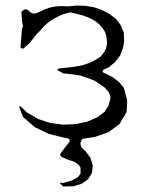

<svg xmlns="http://www.w3.org/2000/svg" viewBox="-20 -516 540 688"><path d="M56.6 -472.7Q70.3 -491.2 85.9 -474.6Q98.6 -460.9 121.1 -473.6L140.6 -482.4L160.2 -489.3L180.7 -493.2L201.2 -494.1L225.6 -493.2L253.9 -496.1L286.1 -495.1L316.4 -490.2L344.7 -480.5L371.1 -466.8L394.5 -449.2L412.1 -426.8L423.8 -398.4L424.8 -367.2L420.9 -344.7L410.2 -316.4L391.6 -293L369.1 -274.4L357.4 -269.5Q335.9 -259.8 359.4 -252L383.8 -239.3L406.2 -222.7L423.8 -201.2L435.5 -157.2V-145.5L433.6 -114.3L408.2 -71.3L368.2 -42L320.3 -25.4L275.4 -18.6Q257.8 4.9 285.2 24.4L303.7 48.8L312.5 76.2L309.6 103.5L294.9 127L272.5 142.6L243.2 151.4L206.1 152.3L193.4 138.7L206.1 139.6L237.3 130.9L258.8 119.1L268.6 106.4V85L262.7 75.2L246.1 63.5L221.7 55.7L202.1 46.9Q190.4 40 200.2 29.3L219.7 3.9L227.5 -5.9Q237.3 -20.5 210 -22.5L155.3 -36.1L104.5 -60.5L62.5 -96.7L52.7 -121.1Q42 -147.5 62.5 -127L76.2 -113.3L116.2 -89.8L160.2 -75.2L206.1 -69.3L251 -71.3L293 -80.1L328.1 -95.7L354.5 -115.2L369.1 -137.7L376 -165L374 -175.8L368.2 -187.5L356.4 -201.2L338.9 -213.9L319.3 -226.6L294.9 -236.3L268.6 -245.1L245.1 -249L208 -252.9L196.3 -258.8Q169.9 -270.5 209 -272.5L244.1 -276.4L275.4 -282.2L301.8 -291L323.2 -301.8L340.8 -313.5L351.6 -327.1L359.4 -340.8L363.3 -357.4V-369.1L361.3 -385.7L356.4 -401.4L347.7 -415L335.9 -428.7L321.3 -440.4L301.8 -451.2L279.3 -460L253.9 -466.8L230.5 -471.7L206.1 -464.8L190.4 -458L174.8 -450.2L161.1 -441.4L148.4 -431.6L135.7 -419.9L125 -407.2L109.4 -391.6L85 -360.4L63.5 -341.8Q52.7 -340.8 53.7 -351.6L54.7 -362.3L58.6 -412.1L62.5 -422.9L59.6 -434.6Z"/></svg>

Font: B2 Hana
Style: Regular
Weight: 500
Version: 2020-08-05; (max)